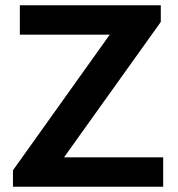

<svg xmlns="http://www.w3.org/2000/svg" viewBox="-20 -706 674 726"><path d="M29 0V-62L395 -575H55V-686H588V-623L222 -111H597V0Z"/></svg>

Font: Archivo SemiBold
Style: Regular
Weight: 600
Designer: Hector Gatti
Foundry: Omnibus-Type
Version: Version 2.001